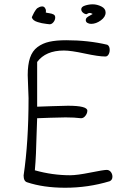

<svg xmlns="http://www.w3.org/2000/svg" viewBox="-20 -880 603 893"><path d="M356.9 -330.1Q326.2 -334 285.2 -334Q259.8 -334 212.9 -332.3Q166 -330.6 152.8 -330.1Q151.4 -300.8 150.1 -253.2Q148.9 -205.6 147.2 -165.5Q145.5 -125.5 142.1 -87.9Q224.1 -64.9 306.2 -64.9Q338.4 -64.9 400.4 -77.4Q462.4 -89.8 476.1 -89.8Q487.8 -89.8 495.4 -80.3Q502.9 -70.8 502.9 -58.1Q502.9 -43 490.2 -37.1Q390.1 -6.8 283.2 -6.8Q182.1 -6.8 106 -32.2Q89.8 -37.1 89.8 -64Q112.8 -218.8 112.8 -423.8Q112.8 -441.9 110.8 -477.5Q108.9 -513.2 108.9 -530.8Q108.9 -579.1 119.6 -611.1Q130.4 -643.1 154.1 -660.9Q177.7 -678.7 209.5 -685.8Q241.2 -692.9 288.1 -692.9Q390.1 -692.9 479 -671.9Q490.2 -666 490.2 -647.9Q490.2 -635.3 484.6 -626.2Q479 -617.2 470.2 -617.2Q438.5 -617.2 374 -631.1Q309.6 -645 276.9 -645Q192.4 -645 152.8 -591.8V-383.8Q172.9 -384.3 221.7 -386.2Q270.5 -388.2 295.9 -388.2Q386.2 -388.2 386.2 -365.2Q386.2 -353 377.4 -341.6Q368.7 -330.1 356.9 -330.1ZM411.1 -814.9 406.2 -817.4Q400.4 -819.8 397.9 -819.8Q392.1 -819.8 387.7 -816.9Q383.3 -814 382.8 -814Q374.5 -814 366.2 -820.8Q357.9 -827.6 357.9 -836.9Q357.9 -848.6 375.7 -854.2Q393.6 -859.9 411.1 -859.9Q431.2 -859.9 451.2 -850.1Q471.2 -840.3 471.2 -821.8Q471.2 -801.3 449 -785.2Q426.8 -769 403.8 -769Q394.5 -769 386.7 -773.4Q378.9 -777.8 378.9 -787.1Q378.9 -793.5 383.8 -798.1Q388.7 -802.7 398.2 -807.6Q407.7 -812.5 411.1 -814.9ZM127.9 -799.8Q128.4 -800.8 132.8 -810.1Q137.2 -819.3 138.7 -822Q140.1 -824.7 145 -832Q149.9 -839.4 153.6 -842Q157.2 -844.7 163.6 -847.4Q169.9 -850.1 176.8 -850.1Q183.6 -850.1 188.7 -843.8Q193.8 -837.4 193.8 -829.1Q193.8 -823.7 192.9 -821.8Q196.8 -820.3 209.2 -818.6Q221.7 -816.9 229.2 -812.7Q236.8 -808.6 236.8 -798.8Q236.8 -787.1 228.8 -777.1Q220.7 -767.1 210.9 -767.1Q210.4 -767.1 196.3 -768.8Q182.1 -770.5 174.6 -772.2Q167 -773.9 155.3 -777.3Q143.6 -780.8 136.7 -786.4Q129.9 -792 127.9 -799.8Z"/></svg>

Font: Zhizn
Style: Regular
Weight: 400
Designer: Peter Zharnov
Foundry: Peter Zharnov
Version: Version 1.000